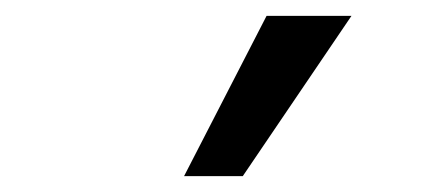

<svg xmlns="http://www.w3.org/2000/svg" viewBox="-20 -776 540 242"><path d="M212 -554 316 -756H423L286 -554Z"/></svg>

Font: Nunito Sans 11pt SemiBold
Style: Regular
Weight: 600
Version: Version 3.101;gftools[0.9.27]